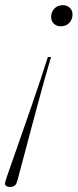

<svg xmlns="http://www.w3.org/2000/svg" viewBox="-78 -520 307 760"><path d="M-57.5 201.5 -53.5 187.5Q-52.5 184 -43.5 158.5Q-34.5 133 -20.2 92Q-6 51 11.5 1.2Q29 -48.5 47.2 -101.5Q65.5 -154.5 82.2 -204.5Q99 -254.5 111.5 -294.5H124Q112 -254.5 98 -204.2Q84 -154 69.8 -101.2Q55.5 -48.5 42.2 1.8Q29 52 18 93Q7 134 0.2 159.5Q-6.5 185 -7.5 189L-12 203Q-13.5 208.5 -17.2 212.2Q-21 216 -26.2 218Q-31.5 220 -37.5 220Q-45 220 -50 218Q-55 216 -57.2 211.8Q-59.5 207.5 -57.5 201.5ZM162.5 -416Q146 -416 135.2 -426.2Q124.5 -436.5 124.5 -453Q124.5 -466 130.2 -476.5Q136 -487 146.5 -493.2Q157 -499.5 171 -499.5Q187.5 -499.5 198.2 -489.2Q209 -479 209 -462.5Q209 -450 203.2 -439.2Q197.5 -428.5 187.2 -422.2Q177 -416 162.5 -416Z"/></svg>

Font: Newsreader 60pt ExtraLight
Style: Italic
Weight: 250
Italic angle: -17°
Designer: Hugues Gentile
Foundry: Production Type
Version: Version 1.003